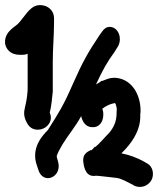

<svg xmlns="http://www.w3.org/2000/svg" viewBox="-23 -736 629 764"><path d="M12 -534C24 -522 40 -518 55 -518H68C74 -518 80 -519 87 -522V-378C86 -371 86 -362 85 -356C83 -337 79 -321 75 -302C69 -278 78 -257 86 -244C103 -214 137 -216 156 -228C170 -237 188 -258 175 -288C182 -315 184 -345 187 -371V-492C187 -542 192 -594 192 -646V-664C192 -689 175 -707 155 -713C144 -716 122 -720 102 -703C79 -685 60 -648 41 -635C31 -628 23 -621 16 -614C-5 -593 -12 -558 12 -534ZM124 -77 129 -62C147 2 226 -30 208 -93L203 -111C202 -113 204 -114 203 -116C206 -126 214 -142 226 -162C248 -198 278 -233 300 -274C305 -252 317 -232 341 -230H345C367 -228 387 -246 388 -277C388 -284 389 -290 384 -303C393 -311 410 -320 425 -324H427C436 -327 436 -328 440 -312C442 -306 442 -297 441 -289V-287C441 -253 430 -230 412 -208C393 -189 372 -163 356 -151L354 -152C351 -148 342 -138 340 -138L338 -139C335 -135 302 -129 309 -88C310 -84 313 -36 349 -36H352C355 -37 362 -37 370 -36C396 -33 418 -31 441 -28C460 -26 487 -10 509 1V2C541 17 570 1 581 -22C589 -39 589 -73 560 -87L550 -93C523 -108 494 -119 460 -126C554 -216 531 -285 536 -285C540 -349 508 -418 441 -426C415 -429 396 -418 384 -414H380C375 -408 367 -405 359 -400C384 -454 402 -488 436 -534V-535L445 -549C451 -558 454 -570 454 -580C454 -608 436 -629 414 -629C401 -629 392 -623 383 -610L373 -596C328 -529 306 -490 267 -402C230 -317 211 -287 167 -218C145 -196 99 -146 124 -77Z"/></svg>

Font: Stray Cat
Style: ExBlkCn
Weight: 1000
Version: Version 1.0